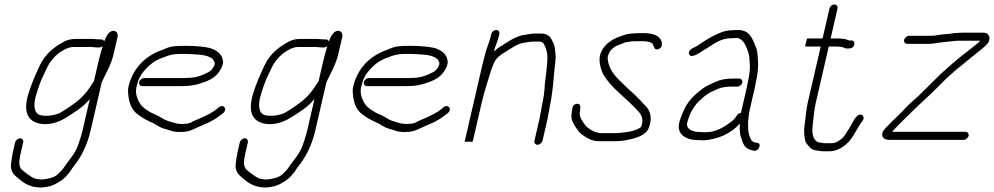

<svg xmlns="http://www.w3.org/2000/svg" viewBox="-20 -626 4442 858"><path d="M414.6 -414H423.6C428.9 -414 434 -416 439 -420L430.5 -392C427.2 -380.7 424 -368 420.7 -354L399.7 -263C395.5 -256.3 391.9 -251 389 -247L382.7 -237C379 -232.3 375.1 -227 371 -221C356 -202.3 345 -190.2 326.9 -175C312.8 -163.1 260.4 -126.5 242.5 -119C217.5 -109.5 184.4 -105 157.9 -112C130.2 -122 129 -161.8 141.6 -202C151.3 -234 160.7 -262.8 173.7 -289L189.1 -321C200.9 -348.3 221.5 -371.7 241.6 -388C261.3 -401 282 -416 310 -416H374C385.9 -417.4 402.3 -414 414.6 -414ZM488.6 -388 505.4 -461C508.5 -474.5 502 -485.6 490.7 -488C470.2 -491.7 455.3 -467.6 445.8 -441C443.2 -447 438.6 -450 431.9 -450H422.9C409.4 -450 393.3 -453.2 380.3 -452H318.3C301.7 -452 285.3 -448.9 272.3 -443C223.4 -418.4 181.4 -385.6 156.2 -330C137.7 -290.4 120.8 -252 106.3 -205C84.1 -129.4 101.1 -83.4 160.9 -73C191.9 -67.6 224.5 -74.9 250.1 -87C271.3 -95.4 330.7 -135.4 348.1 -150C361.3 -161.1 370.1 -171.7 381.2 -183L349.4 -45C343.4 -19 336.1 1 328.5 24C315.5 60.3 287.1 90.8 268.8 118C260.6 130.9 249.8 141.8 238.9 152C223.2 168 194.9 173 170.4 176C155.7 176 137.7 173.9 129 169L118.4 163C110.6 158.6 96.6 147.4 89.2 142C81.5 135 73.6 131.4 70.1 121C62 104.3 68.3 76.6 74.9 48L83.7 10C85.8 0.8 79.1 -8 69.8 -8C60.6 -8 49.8 0.8 47.7 10L38.9 48C34.6 66.5 32.2 83.9 29.9 100C25.5 127.5 34.2 147.6 49.1 160C78.6 185.3 104.5 212 165.1 212C192.5 209 210.2 206.8 233.4 193C258.8 179.9 271.6 167.5 288.1 147C295.8 138.8 302 125.4 307.3 120C342.8 75.7 369.2 25.2 385.4 -45L434.6 -258C456.2 -305.7 476.2 -334.4 488.6 -388Z M615.6 -241H788.6C796.6 -241 805 -241.3 813.9 -242C829.4 -242 847.9 -246.1 861.5 -249L880.9 -255C906.5 -262.9 932.5 -274.4 950.4 -294C962.3 -307.1 978.6 -332.4 976.5 -353C972.2 -385.2 950.4 -400 919.9 -411C897.8 -416.9 852.7 -421 820.2 -421H792.2C770.7 -421 746.9 -419.2 729.3 -413L705 -403C633.9 -377.9 574.3 -326.4 553.5 -236C551.8 -228.7 551.6 -219 552.8 -207C556 -167.4 567.9 -134.3 595.5 -115C618.5 -96.9 640 -86.6 669.9 -73C690.4 -60.6 698.9 -53.9 724.1 -48L739.9 -43C752.6 -38.4 760.2 -37.2 777.3 -36C787.3 -36 796.7 -36.3 805.5 -37C823.4 -38.3 842.4 -47.1 856.5 -54L899.9 -73C924.6 -83.2 948.3 -97.7 968.3 -114L977.9 -121C982 -124.3 984.7 -128.5 985.8 -133.5C988.1 -143.4 981.5 -152 971.6 -152C966.6 -152 962 -150.3 957.9 -147L949.1 -139C938.8 -130.6 924.1 -121.2 911.5 -115L891.2 -105L847.9 -86C837.4 -80.9 824.9 -73 810.9 -73C803.4 -72.3 796 -72 788.6 -72C773 -73.2 768.9 -73.6 757.8 -77L741.9 -82C718.8 -88.1 713.1 -93.2 692.2 -105C674.9 -114.8 665.5 -116.7 650.9 -125C636.2 -134.4 621.5 -142.4 611 -156C597.9 -173 582.1 -204 589.7 -237C598.1 -273.1 608.9 -293.8 630 -316C653.7 -342.5 678 -358.8 711.4 -370C733.5 -379.1 753.3 -385 783.9 -385H811.9C826.2 -385 871.9 -382.2 882.8 -380.5C902.4 -377.5 933.4 -368.7 936.3 -352C939.9 -347.3 941.2 -341 936.4 -331C930.8 -318.6 921.4 -308.1 910 -303C884 -289.3 855.4 -278 820.2 -278C812 -277.3 804.3 -277 796.9 -277H623.9C614.7 -277 603.9 -268.2 601.8 -259C599.7 -249.8 606.4 -241 615.6 -241Z M1418.6 -414H1427.6C1432.9 -414 1438 -416 1443 -420L1434.5 -392C1431.2 -380.7 1428 -368 1424.7 -354L1403.7 -263C1399.5 -256.3 1395.9 -251 1393 -247L1386.7 -237C1383 -232.3 1379.1 -227 1375 -221C1360 -202.3 1349 -190.2 1330.9 -175C1316.8 -163.1 1264.4 -126.5 1246.5 -119C1221.5 -109.5 1188.4 -105 1161.9 -112C1134.2 -122 1133 -161.8 1145.6 -202C1155.3 -234 1164.7 -262.8 1177.7 -289L1193.1 -321C1204.9 -348.3 1225.5 -371.7 1245.6 -388C1265.3 -401 1286 -416 1314 -416H1378C1389.9 -417.4 1406.3 -414 1418.6 -414ZM1492.6 -388 1509.4 -461C1512.5 -474.5 1506 -485.6 1494.7 -488C1474.2 -491.7 1459.3 -467.6 1449.8 -441C1447.2 -447 1442.6 -450 1435.9 -450H1426.9C1413.4 -450 1397.3 -453.2 1384.3 -452H1322.3C1305.7 -452 1289.3 -448.9 1276.3 -443C1227.4 -418.4 1185.4 -385.6 1160.2 -330C1141.7 -290.4 1124.8 -252 1110.3 -205C1088.1 -129.4 1105.1 -83.4 1164.9 -73C1195.9 -67.6 1228.5 -74.9 1254.1 -87C1275.3 -95.4 1334.7 -135.4 1352.1 -150C1365.3 -161.1 1374.1 -171.7 1385.2 -183L1353.4 -45C1347.4 -19 1340.1 1 1332.5 24C1319.5 60.3 1291.1 90.8 1272.8 118C1264.6 130.9 1253.8 141.8 1242.9 152C1227.2 168 1198.9 173 1174.4 176C1159.7 176 1141.7 173.9 1133 169L1122.4 163C1114.6 158.6 1100.6 147.4 1093.2 142C1085.5 135 1077.6 131.4 1074.1 121C1066 104.3 1072.3 76.6 1078.9 48L1087.7 10C1089.8 0.8 1083.1 -8 1073.8 -8C1064.6 -8 1053.8 0.8 1051.7 10L1042.9 48C1038.6 66.5 1036.2 83.9 1033.9 100C1029.5 127.5 1038.2 147.6 1053.1 160C1082.6 185.3 1108.5 212 1169.1 212C1196.5 209 1214.2 206.8 1237.4 193C1262.8 179.9 1275.6 167.5 1292.1 147C1299.8 138.8 1306 125.4 1311.3 120C1346.8 75.7 1373.2 25.2 1389.4 -45L1438.6 -258C1460.2 -305.7 1480.2 -334.4 1492.6 -388Z M1619.6 -241H1792.6C1800.6 -241 1809 -241.3 1817.9 -242C1833.4 -242 1851.9 -246.1 1865.5 -249L1884.9 -255C1910.5 -262.9 1936.5 -274.4 1954.4 -294C1966.3 -307.1 1982.6 -332.4 1980.5 -353C1976.2 -385.2 1954.4 -400 1923.9 -411C1901.8 -416.9 1856.7 -421 1824.2 -421H1796.2C1774.7 -421 1750.9 -419.2 1733.3 -413L1709 -403C1637.9 -377.9 1578.3 -326.4 1557.5 -236C1555.8 -228.7 1555.6 -219 1556.8 -207C1560 -167.4 1571.9 -134.3 1599.5 -115C1622.5 -96.9 1644 -86.6 1673.9 -73C1694.4 -60.6 1702.9 -53.9 1728.1 -48L1743.9 -43C1756.6 -38.4 1764.2 -37.2 1781.3 -36C1791.3 -36 1800.7 -36.3 1809.5 -37C1827.4 -38.3 1846.4 -47.1 1860.5 -54L1903.9 -73C1928.6 -83.2 1952.3 -97.7 1972.3 -114L1981.9 -121C1986 -124.3 1988.7 -128.5 1989.8 -133.5C1992.1 -143.4 1985.5 -152 1975.6 -152C1970.6 -152 1966 -150.3 1961.9 -147L1953.1 -139C1942.8 -130.6 1928.1 -121.2 1915.5 -115L1895.2 -105L1851.9 -86C1841.4 -80.9 1828.9 -73 1814.9 -73C1807.4 -72.3 1800 -72 1792.6 -72C1777 -73.2 1772.9 -73.6 1761.8 -77L1745.9 -82C1722.8 -88.1 1717.1 -93.2 1696.2 -105C1678.9 -114.8 1669.5 -116.7 1654.9 -125C1640.2 -134.4 1625.5 -142.4 1615 -156C1601.9 -173 1586.1 -204 1593.7 -237C1602.1 -273.1 1612.9 -293.8 1634 -316C1657.7 -342.5 1682 -358.8 1715.4 -370C1737.5 -379.1 1757.3 -385 1787.9 -385H1815.9C1830.2 -385 1875.9 -382.2 1886.8 -380.5C1906.4 -377.5 1937.4 -368.7 1940.3 -352C1943.9 -347.3 1945.2 -341 1940.4 -331C1934.8 -318.6 1925.4 -308.1 1914 -303C1888 -289.3 1859.4 -278 1824.2 -278C1816 -277.3 1808.3 -277 1800.9 -277H1627.9C1618.7 -277 1607.9 -268.2 1605.8 -259C1603.7 -249.8 1610.4 -241 1619.6 -241Z M2175.4 -474 2172.9 -463C2165.4 -430.7 2154.3 -412.9 2145.8 -376C2141.8 -361.3 2138.2 -347.3 2135.1 -334L2056.6 6C2056.2 8 2062.1 8.3 2074.4 7C2086.1 8.3 2092.2 8 2092.6 6L2131.6 -163C2137.7 -189.3 2146.9 -223.3 2154.3 -246C2165.2 -279.5 2173.5 -315.1 2187.4 -344C2198.8 -372.6 2226.1 -386.4 2249.6 -401C2271.4 -414.6 2294.8 -431.6 2322.4 -435C2334.1 -436.1 2348.4 -440 2360.6 -440H2392.6C2398.5 -440 2407.4 -435 2409.5 -431C2420 -413.6 2426.5 -392 2426.3 -365C2425.1 -327.5 2419.2 -288.5 2414.5 -249C2414.2 -220.3 2408.9 -185.8 2401.3 -153C2400.8 -147.7 2399.7 -141.7 2398.2 -135C2395.5 -123.4 2393.9 -107.8 2391.2 -96L2368.3 3C2366.2 12.2 2372.9 21 2382.2 21C2391.4 21 2402.2 12.2 2404.3 3L2427.2 -96C2429.9 -107.9 2431.5 -123.5 2434.2 -135C2435.7 -141.7 2436.9 -148.3 2437.8 -155C2440.8 -168 2442.9 -180.6 2444.6 -193L2447.6 -215C2453.8 -259.3 2455.8 -305 2461.6 -349L2463.1 -373C2463 -381 2462.3 -388.3 2461.2 -395C2458.8 -411.4 2459.9 -419.6 2452.4 -435L2442 -455C2435.9 -465.8 2419.5 -476 2400.9 -476H2368.9C2353.1 -476 2338.8 -472.7 2324.5 -470C2300.8 -468.1 2278 -455.7 2258.7 -445C2235 -429.3 2207.7 -414.8 2186.4 -396C2188 -400 2189.2 -403.7 2190 -407C2196.9 -429 2203.5 -439.7 2208.9 -463L2211.4 -474C2213.8 -484.1 2207.4 -492 2197.6 -492C2187.8 -492 2177.8 -484.1 2175.4 -474Z M2828 -442H2847C2865.8 -442 2884.7 -440.3 2894.2 -432C2903.6 -423.9 2901.2 -396.3 2924.6 -407.5C2939.8 -414.8 2939 -428.8 2936.6 -440C2927.9 -467.5 2897.4 -478 2855.4 -478H2836.4C2823.7 -478 2803.3 -476.3 2791.7 -475C2777.8 -473.8 2763.4 -467.2 2749.9 -463C2706.6 -448.5 2657.2 -411.4 2659.2 -356C2660.4 -334.2 2666.4 -312.4 2675.1 -295C2708.2 -236.8 2767.6 -195.7 2813.3 -148.5L2825.4 -136C2841.6 -119.3 2859.1 -99.4 2846.3 -62C2842.5 -54.1 2828.6 -48.4 2821.6 -46L2804.2 -40C2779 -35.2 2752.9 -31 2723.2 -31H2669.2C2643.1 -31 2622.9 -43.2 2608.5 -54C2595.5 -63.1 2588.4 -75.6 2580.5 -89C2574.6 -98 2569.9 -106.9 2570.7 -120L2572.9 -138C2574.3 -151.7 2572.9 -164.1 2556.9 -162C2533.9 -159 2538.2 -135.3 2534 -117C2529.4 -86 2549.5 -62.9 2562.2 -44C2573.9 -26.9 2588.8 -19 2608.6 -7C2626.2 2.4 2638.3 5 2660.8 5H2714.8C2738.7 5 2763.4 4.3 2784.2 -1C2820.2 -7.9 2867.8 -20.3 2880.2 -57C2899.5 -110.2 2879 -142.1 2854.6 -163C2847.7 -171.9 2837.6 -181.7 2828.9 -190C2811.3 -209.6 2788.4 -226.5 2769.8 -246C2742 -272.7 2710.6 -300.6 2699.7 -341C2696.9 -355.2 2692.1 -366.6 2699.6 -384C2708 -408.5 2733.2 -422.2 2755 -429C2765 -433 2777 -439 2788.3 -439C2798.7 -441.4 2815.9 -442 2828 -442Z M3283.5 -275H3256.5C3226.5 -275 3201.4 -270.9 3179.3 -261C3160.7 -251.9 3138.5 -244.1 3121.3 -231C3089.3 -207 3059.3 -181.1 3039.8 -142C3032.5 -127.4 3015 -86.4 3013.9 -69C3007.1 -24.4 3047.8 0 3096 0C3105.2 0.7 3114.8 1 3124.8 1C3189.9 -3 3249.1 -30.8 3286.1 -74L3285.9 -73C3284.6 -47.3 3285.8 -21.3 3294.7 -3C3302.5 26 3315.6 42.6 3351.9 48C3373.7 48 3385 12 3362.2 12L3356.5 11C3350.8 11 3342.7 6.1 3339.3 3C3331.4 -10.9 3324.7 -27.2 3323.6 -46C3322.7 -62 3322.1 -79 3324.6 -98L3327.2 -118C3327.8 -123.3 3328.9 -129.3 3330.4 -136L3352.8 -233C3354.8 -241.7 3356.6 -251 3358.3 -261C3364.8 -289.3 3367.3 -315.2 3368 -338C3366.3 -362.5 3367.2 -392.1 3359.1 -412C3344 -446.7 3334.9 -492 3277.6 -492C3268.9 -492 3260.5 -491.7 3252.4 -491C3232.1 -491 3213.1 -485.9 3196.6 -479C3159.4 -463.7 3126.1 -442.5 3094 -420C3080.4 -412.1 3053.1 -404.4 3059.3 -384.5C3063.3 -371.5 3078.5 -375.8 3090 -381L3108.3 -391C3113.7 -394.3 3119.2 -398 3124.8 -402C3161 -421.8 3194.5 -455 3246 -455C3253.5 -455.7 3261.3 -456 3269.3 -456C3275.3 -456 3279.2 -455.7 3281 -455C3306.5 -443.8 3314.5 -418 3323.7 -393C3328 -382.1 3329.2 -363.8 3329.8 -350L3331.2 -330C3331 -309.3 3327.9 -285.6 3322.3 -261C3320.6 -251 3318.8 -241.7 3316.8 -233L3290.9 -121C3283.6 -121 3277.8 -117.7 3273.6 -111L3266.1 -100C3262.2 -94.7 3257.4 -89.7 3251.6 -85C3219 -60.7 3182.9 -35 3132.1 -35C3122.8 -35 3114.2 -35.3 3106.3 -36C3077.3 -36 3048.2 -47.6 3049.9 -73C3061.4 -123 3085.1 -160.1 3115.7 -185C3129.6 -197.3 3144.6 -209.8 3162.1 -217L3188.9 -229C3204.5 -236 3226.7 -239 3248.2 -239H3275.2C3284.7 -239 3295 -246.8 3297.2 -256.5C3299.4 -266.1 3293 -275 3283.5 -275Z M3686.8 -588 3655.8 -454H3588.8C3586.1 -454 3583.8 -448 3581.7 -436C3578.2 -424 3577.8 -418 3580.5 -418H3647.5L3589.6 -167C3582.8 -137.8 3581.7 -112.6 3578.1 -87L3575 -65C3571.6 -41.8 3574.3 -15.7 3578.3 3C3581.6 15.4 3596.8 30.7 3606 39C3619.2 46.5 3635.4 47.7 3653.5 50H3687.5C3722.4 50 3752.1 28.4 3772.2 8C3797.2 -18.5 3811.7 -57.8 3835.1 -87C3842.2 -96.8 3839.3 -107.8 3833.2 -111.5C3814.8 -122.8 3796.3 -92.4 3790.2 -79C3779.7 -58.7 3767.1 -40.9 3756.3 -23C3743.8 -5.9 3720.6 14 3695.8 14H3662.8C3655.5 12.5 3645.4 11.1 3637.7 10C3610.7 0.3 3607.7 -33.5 3611.9 -69C3616.2 -101.8 3617.3 -131.2 3625.6 -167L3683.5 -418H3719.5C3726.4 -418 3744.2 -416.5 3748.6 -414C3757.2 -408.6 3766 -408.4 3777.7 -410C3801.2 -410 3806.7 -447.9 3782.7 -445H3776.7C3775.4 -445 3773.8 -445.3 3772 -446C3763.2 -451 3743.5 -454 3727.8 -454H3691.8L3722.7 -588C3724.9 -597.5 3718 -606 3708.4 -606C3698.7 -606 3688.9 -597.5 3686.8 -588Z M4034.3 -430H4129.3C4136.6 -430 4145.1 -430.7 4154.7 -432C4187.5 -437.7 4224 -440.5 4256.5 -444H4360.5C4357.9 -441.3 4354.9 -438.3 4351.4 -435L4320.7 -410C4306.7 -398.7 4291.7 -387 4275.6 -375C4246.3 -351.2 4221.6 -329.7 4195.6 -306C4175.4 -288.6 4157.3 -268.5 4138.9 -251C4122.4 -235.5 4104.3 -216.1 4087.2 -200C4059.6 -176 4034.8 -153.5 4010.1 -126C3989.2 -104.7 3964.9 -83.1 3944.6 -61C3936 -51.6 3922.6 -41.1 3922.4 -25.5C3922.2 -8.5 3935.7 -1 3956.2 -1H4286.2C4295.5 -1 4306.3 -9.8 4308.4 -19C4310.5 -28.2 4303.8 -37 4294.5 -37H3966.5C3994.6 -68.2 4023.4 -95.1 4053.4 -125C4097.6 -169.1 4145.3 -209.8 4188.9 -255C4207.7 -275.4 4230.5 -294.2 4252.5 -314C4278.1 -335.9 4313.6 -362.6 4339.9 -385C4363.8 -403.5 4373.9 -411.5 4391 -429C4412.4 -451.8 4399.2 -480 4377.8 -480H4281.8C4275.8 -480 4269.4 -479.7 4262.6 -479C4255.3 -479 4248.8 -478.7 4243.4 -478L4224.7 -475C4217.8 -474.3 4209.7 -473.7 4200.2 -473C4179 -471.3 4160.8 -466 4137.6 -466H4042.6C4033.1 -466 4022.5 -457.1 4020.3 -447.5C4018.1 -437.8 4024.8 -430 4034.3 -430Z"/></svg>

Font: HoneyBee
Style: LitIt
Weight: 300
Foundry: Cannot Into Space Fonts
Version: Version 0.89